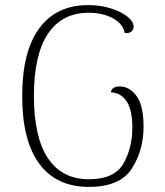

<svg xmlns="http://www.w3.org/2000/svg" viewBox="-20 -721 646 753"><path d="M67 -344Q67 -519 134 -610Q201 -701 326 -701Q374 -701 415 -688Q456 -675 480 -655.5Q504 -636 504 -616Q504 -604 494 -596.5Q484 -589 469 -592Q462 -628 422.5 -649.5Q383 -671 328 -671Q223 -671 168 -588.5Q113 -506 113 -345Q113 -183 168 -100.5Q223 -18 329 -18Q429 -18 464 -79.5Q499 -141 499 -220Q499 -289 477 -323Q455 -357 415 -359Q416 -370 425 -376Q434 -382 449 -382Q488 -382 515.5 -344.5Q543 -307 543 -223Q543 -132 497 -60Q451 12 329 12Q201 12 134 -79Q67 -170 67 -344Z"/></svg>

Font: Arima Madurai ExtraLight
Style: Regular
Weight: 275
Designer: Joana Correia and Natanael Gama
Foundry: NDISCOVER
Version: Version 1.019